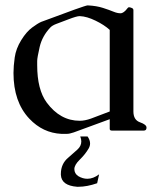

<svg xmlns="http://www.w3.org/2000/svg" viewBox="-20 -487 604 716"><path d="M306.6 22Q315.9 35.2 315.9 47.9Q315.9 57.6 310.5 66.9Q297.9 88.4 277.6 108.2Q257.3 127.9 257.3 143.6Q257.3 160.2 272 169.9Q288.6 179.7 305.7 179.7Q327.6 179.7 349.6 163.1L342.3 196.3Q304.2 209.5 272.5 209.5Q270 209.5 267.6 209.5Q209 205.1 207 165Q207 163.1 207 161.6Q207 123.5 234.9 100.6Q254.4 84 268.6 70.8Q283.2 57.6 283.2 40.5Q283.2 31.7 279.3 22ZM276.4 -426.8Q266.1 -426.8 235.4 -415Q204.6 -403.3 189.7 -397.7Q174.8 -392.1 167.5 -384.3Q137.2 -352.1 127.9 -311.8Q118.7 -271.5 118.7 -259.8V-246.6Q118.7 -245.1 118.7 -244.1Q118.7 -152.8 154.3 -104.5Q204.6 -36.6 277.3 -36.6Q296.4 -36.6 319.6 -44.9Q342.8 -53.2 389.2 -71.3V-375.5Q369.1 -394 336.4 -409.9Q303.7 -425.8 278.3 -426.8ZM229 12.2H209Q139.6 8.8 89.4 -44.4Q30.3 -106.9 30.3 -214.8Q30.3 -240.2 34.9 -272.9Q39.6 -305.7 59.1 -337.2Q78.6 -368.7 99.4 -384Q120.1 -399.4 133.3 -405.3Q297.4 -466.8 306.2 -466.8H308.6Q339.8 -465.3 364 -457.5Q388.2 -449.7 402.8 -443.6Q417.5 -437.5 429.4 -437.5Q441.4 -437.5 455.6 -456.5Q458 -460 461.2 -460Q464.4 -460 470.9 -457.5Q477.5 -455.1 477.5 -449.2V-71.3Q477.5 -39.6 502 -31Q526.4 -22.5 526.4 -11.2Q526.4 0 516.1 0H397.5Q389.2 0 389.2 -6.3V-42.5L254.9 6.8Q239.3 12.2 229 12.2Z"/></svg>

Font: Caudex
Style: Regular
Weight: 400
Version: Version 1.04